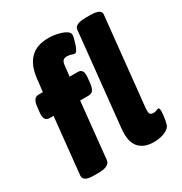

<svg xmlns="http://www.w3.org/2000/svg" viewBox="-178 -891 977 1031"><g transform="rotate(-30 311.0 -376.0)"><path d="M111 2Q74 2 59.5 -8Q45 -18 47 -36L83 -384H58Q21 -384 28 -440L31 -468Q34 -497 43.5 -510Q53 -523 72 -523H97L106 -602Q124 -760 266 -760Q295 -760 323.5 -753.5Q352 -747 370.5 -736Q389 -725 389 -710Q389 -704 385.5 -689Q382 -674 376.5 -657Q371 -640 364 -628Q357 -616 350 -616Q343 -616 331.5 -620.5Q320 -625 304 -625Q287 -625 279.5 -616Q272 -607 270 -586L263 -523H314Q351 -523 344 -468L341 -439Q338 -410 328.5 -397Q319 -384 300 -384H248L212 -35Q208 2 139 2ZM482 8Q420 8 388.5 -27.5Q357 -63 365 -142L425 -722Q428 -754 497 -754H524Q560 -754 575.5 -745Q591 -736 589 -722L532 -171Q530 -149 534.5 -139Q539 -129 556 -129Q568 -129 576.5 -133Q585 -137 589 -137Q597 -137 597 -118Q597 -104 594 -80.5Q591 -57 585 -38Q580 -23 563 -12.5Q546 -2 524 3Q502 8 482 8Z"/></g></svg>

Font: Asap ExtraBold
Style: Italic
Weight: 800
Italic angle: -6°
Designer: Pablo Cosgaya
Foundry: Omnibus-Type
Version: Version 3.001; ttfautohint (v1.8.4.7-5d5b)